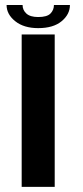

<svg xmlns="http://www.w3.org/2000/svg" viewBox="-20 -724 320 744"><path d="M64 0V-590.5H192V0ZM128 -615Q72.5 -615 39 -641.8Q5.5 -668.5 5.5 -704.5H67.5Q67.5 -685 82.2 -671.5Q97 -658 128 -658Q162.5 -658 175.8 -671.8Q189 -685.5 189 -704.5H251Q251 -668.5 218.8 -641.8Q186.5 -615 128 -615Z"/></svg>

Font: Anybody ExtraExpanded Medium
Style: Regular
Weight: 500
Width: 8
Designer: Tyler Finck
Foundry: Etcetera Type Company
Version: Version 1.010; ttfautohint (v1.8.3) -l 8 -r 50 -G 200 -x 14 